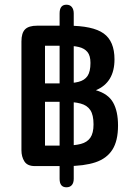

<svg xmlns="http://www.w3.org/2000/svg" viewBox="-20 -705 558 815"><path d="M387 -322Q466 -355 466 -453Q466 -530 420 -563Q374 -596 266 -596H138Q102 -596 86.5 -580.5Q71 -565 71 -529V-67Q71 -40 83.5 -20Q96 0 128 0H263Q337 0 385 -16Q433 -32 457 -69.5Q481 -107 481 -172Q481 -233 460 -270Q439 -307 387 -322ZM171 -351V-511H256Q291 -511 314.5 -505.5Q338 -500 351 -484.5Q364 -469 364 -438Q364 -401 351.5 -382.5Q339 -364 313 -357.5Q287 -351 245 -351ZM171 -87V-273H250Q294 -273 322 -265.5Q350 -258 363.5 -237.5Q377 -217 377 -177Q377 -140 363.5 -120.5Q350 -101 323 -94Q296 -87 254 -87ZM233 54Q233 90 262 90Q277 90 285 80.5Q293 71 293 54V-648Q293 -665 285 -675Q277 -685 262 -685Q233 -685 233 -648Z"/></svg>

Font: Beiruti SemiBold
Style: Regular
Weight: 600
Designer: Arlette Boutros
Foundry: Boutros
Version: Version 1.41